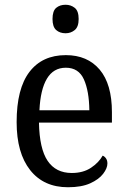

<svg xmlns="http://www.w3.org/2000/svg" viewBox="-20 -778 537 808"><path d="M266 10Q164 10 107 -62Q50 -134 50 -264Q50 -405 104 -475.5Q158 -546 257 -546Q348 -546 399.5 -485Q451 -424 451 -306V-262H144Q146 -152 180.5 -101Q215 -50 282 -50Q330 -50 363 -72Q396 -94 412 -123Q420 -120 426 -111.5Q432 -103 432 -90Q432 -70 414 -46.5Q396 -23 359.5 -6.5Q323 10 266 10ZM356 -314Q355 -395 333 -444Q311 -493 257 -493Q205 -493 177.5 -447Q150 -401 146 -314ZM256 -638Q232 -638 216.5 -651.5Q201 -665 201 -698Q201 -732 216.5 -745Q232 -758 256 -758Q278 -758 294.5 -745Q311 -732 311 -698Q311 -665 294.5 -651.5Q278 -638 256 -638Z"/></svg>

Font: Noto Serif Myanmar SemiCondensed
Style: Regular
Weight: 400
Width: 4
Designer: Ben Mitchell and the Monotype Design Team
Foundry: Monotype Imaging Inc.
Version: Version 2.106; ttfautohint (v1.8.4.7-5d5b)